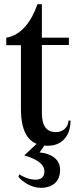

<svg xmlns="http://www.w3.org/2000/svg" viewBox="-20 -680 376 917"><path d="M210 16C275 16 317 -31 317 -104H307C307 -74 281 -49 248 -49C206 -49 180 -74 180 -140V-465H309V-500H180V-660H159C130 -576 80 -511 10 -500V-464H80V-160C80 -59 110 -11 155 7L96 62C147 77 192 100 192 139C192 165 177 178 150 178C119 178 92 165 72 153L68 164C90 192 134 217 174 217C232 217 267 187 267 131C267 80 224 53 169 48L192 15C198 16 204 16 210 16Z"/></svg>

Font: RL Madena
Style: Regular
Weight: 400
Designer: I Kadek Wantara Putra
Foundry: Roughlines ID
Version: Version 1.000;Glyphs 3.1.2 (3151)